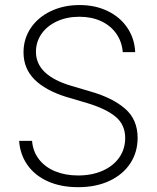

<svg xmlns="http://www.w3.org/2000/svg" viewBox="-20 -738 628 769"><path d="M297.9 -670.9Q248 -670.9 208.3 -652.6Q168.5 -634.3 146.2 -602.3Q124 -570.3 124 -530.3Q124 -435.5 267.6 -393.6L343.8 -371.1Q430.7 -346.2 481 -302.7Q531.2 -259.3 531.2 -185.5Q531.2 -128.9 502 -84Q472.7 -39.1 418.7 -13.7Q364.7 11.7 293 11.7Q224.1 11.7 172.1 -11.5Q120.1 -34.7 90.3 -76.7Q60.5 -118.7 56.6 -173.8H108.4Q111.8 -131.3 136.2 -99.9Q160.6 -68.4 201.2 -51.8Q241.7 -35.2 293 -35.2Q347.7 -35.2 390.6 -54Q433.6 -72.8 457.5 -106.9Q481.4 -141.1 481.4 -185.5Q481.4 -237.8 443.8 -269.8Q406.2 -301.8 329.1 -325.2L246.1 -349.6Q161.6 -376 117.9 -419.9Q74.2 -463.9 74.2 -528.3Q74.2 -583 103.5 -626.2Q132.8 -669.4 184.1 -693.6Q235.4 -717.8 298.8 -717.8Q361.8 -717.8 411.6 -693.6Q461.4 -669.4 490.2 -626.5Q519 -583.5 521.5 -529.3H471.7Q468.3 -571.3 445.6 -603.5Q422.9 -635.7 384.8 -653.3Q346.7 -670.9 297.9 -670.9Z"/></svg>

Font: Pretendard JP ExtraLight
Style: Regular
Weight: 200
Designer: Base glyphs from Inter by Rasmus Andersson; Hangeul glyphs from Noto Sans CJK(Source Han Sans) by Jang Soo-young and Kan
Foundry: Kil Hyung-jin
Version: Version 1.309